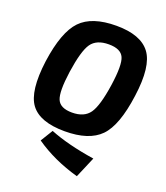

<svg xmlns="http://www.w3.org/2000/svg" viewBox="-167 -816 1015 1176"><g transform="rotate(20 340.0 -228.5)"><path d="M641 -339Q614 -137 540.5 -62Q467 13 309 13Q147 13 87 -67Q27 -147 54 -351Q82 -550 155.5 -626.5Q229 -703 388 -703Q547 -703 608 -621.5Q669 -540 641 -339ZM383 -580Q303 -580 269 -531.5Q235 -483 214 -339Q195 -204 215 -157Q235 -110 312 -110Q391 -110 426 -159.5Q461 -209 482 -351Q502 -488 481.5 -534Q461 -580 383 -580ZM191 116 240 36Q357 83 532 110L474 246Q313 201 191 116Z"/></g></svg>

Font: Ezarion
Style: Bold Italic
Weight: 700
Italic angle: -8°
Designer: Natanael Gama
Version: Version 1.001;PS 001.001;hotconv 1.0.70;makeotf.lib2.5.58329